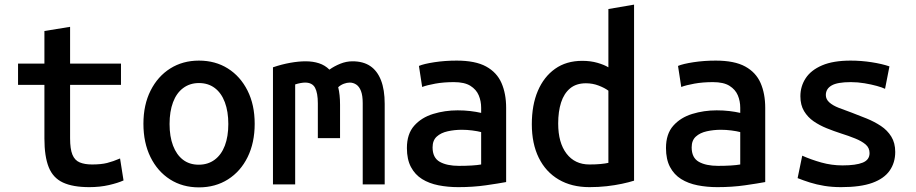

<svg xmlns="http://www.w3.org/2000/svg" viewBox="-20 -797 3960 830"><path d="M366 12Q295 12 252 -8Q209 -28 190.5 -74.5Q172 -121 172 -198V-430H58V-522H172V-663L283 -681V-522H503V-430H283V-199Q283 -153 293 -128.5Q303 -104 324.5 -95Q346 -86 378 -86Q417 -86 443 -92.5Q469 -99 499 -112L514 -17Q490 -6 451 3Q412 12 366 12Z M840 13Q769 13 715 -21.5Q661 -56 630.5 -118Q600 -180 600 -262Q600 -344 631 -405.5Q662 -467 716 -501Q770 -535 840 -535Q911 -535 965 -501Q1019 -467 1050 -405.5Q1081 -344 1081 -262Q1081 -180 1050.5 -118Q1020 -56 965.5 -21.5Q911 13 840 13ZM839 -85Q879 -85 908 -106.5Q937 -128 952 -167.5Q967 -207 967 -261Q967 -315 952 -355Q937 -395 908.5 -416.5Q880 -438 840 -438Q801 -438 772 -416.5Q743 -395 728 -355Q713 -315 713 -261Q713 -207 728 -167.5Q743 -128 771 -106.5Q799 -85 839 -85Z M1160 0V-506Q1198 -519 1234.5 -525.5Q1271 -532 1301 -532Q1333 -532 1359 -523.5Q1385 -515 1404 -496Q1425 -511 1451 -521.5Q1477 -532 1504 -532Q1550 -532 1580.5 -511.5Q1611 -491 1627 -450Q1643 -409 1643 -348V0H1548V-351Q1548 -384 1540.5 -403.5Q1533 -423 1520 -431.5Q1507 -440 1492 -440Q1480 -440 1466.5 -435Q1453 -430 1442 -420Q1446 -404 1448 -385Q1450 -366 1450 -344V-200H1354V-350Q1354 -395 1342 -417.5Q1330 -440 1299 -440Q1291 -440 1279.5 -438Q1268 -436 1256 -432V0Z M1961 12Q1916 12 1875.5 4Q1835 -4 1804.5 -23Q1774 -42 1756.5 -75Q1739 -108 1739 -157Q1739 -218 1770.5 -253.5Q1802 -289 1852.5 -304.5Q1903 -320 1958 -320Q1987 -320 2012.5 -317Q2038 -314 2060 -309V-331Q2060 -360 2049.5 -385Q2039 -410 2013.5 -426Q1988 -442 1942 -442Q1898 -442 1862 -435.5Q1826 -429 1805 -421L1791 -512Q1812 -521 1857.5 -528Q1903 -535 1954 -535Q2035 -535 2081.5 -509.5Q2128 -484 2148 -438Q2168 -392 2168 -331V-10Q2136 -4 2080.5 4Q2025 12 1961 12ZM1964 -80Q1993 -80 2018.5 -81.5Q2044 -83 2060 -86V-226Q2045 -230 2022 -233Q1999 -236 1976 -236Q1945 -236 1915.5 -229.5Q1886 -223 1868 -206.5Q1850 -190 1850 -160Q1850 -115 1881 -97.5Q1912 -80 1964 -80Z M2528 12Q2451 12 2395 -21Q2339 -54 2309 -115Q2279 -176 2279 -260Q2279 -343 2305 -404Q2331 -465 2379.5 -499.5Q2428 -534 2497 -534Q2533 -534 2562.5 -525.5Q2592 -517 2610 -506V-758L2721 -777V-16Q2699 -9 2668.5 -2.5Q2638 4 2602.5 8Q2567 12 2528 12ZM2528 -86Q2556 -86 2576.5 -88Q2597 -90 2610 -93V-405Q2594 -417 2568 -427Q2542 -437 2513 -437Q2471 -437 2444.5 -415Q2418 -393 2405.5 -354Q2393 -315 2393 -263Q2393 -180 2429 -133Q2465 -86 2528 -86Z M3081 12Q3036 12 2995.5 4Q2955 -4 2924.5 -23Q2894 -42 2876.5 -75Q2859 -108 2859 -157Q2859 -218 2890.5 -253.5Q2922 -289 2972.5 -304.5Q3023 -320 3078 -320Q3107 -320 3132.5 -317Q3158 -314 3180 -309V-331Q3180 -360 3169.5 -385Q3159 -410 3133.5 -426Q3108 -442 3062 -442Q3018 -442 2982 -435.5Q2946 -429 2925 -421L2911 -512Q2932 -521 2977.5 -528Q3023 -535 3074 -535Q3155 -535 3201.5 -509.5Q3248 -484 3268 -438Q3288 -392 3288 -331V-10Q3256 -4 3200.5 4Q3145 12 3081 12ZM3084 -80Q3113 -80 3138.5 -81.5Q3164 -83 3180 -86V-226Q3165 -230 3142 -233Q3119 -236 3096 -236Q3065 -236 3035.5 -229.5Q3006 -223 2988 -206.5Q2970 -190 2970 -160Q2970 -115 3001 -97.5Q3032 -80 3084 -80Z M3616 12Q3577 12 3543.5 6.5Q3510 1 3481.5 -8Q3453 -17 3428 -27L3448 -124Q3486 -107 3530.5 -94.5Q3575 -82 3622 -82Q3680 -82 3709.5 -94Q3739 -106 3739 -135Q3739 -158 3722 -172.5Q3705 -187 3676.5 -198.5Q3648 -210 3616 -220Q3585 -230 3554 -242.5Q3523 -255 3497.5 -272.5Q3472 -290 3456 -316.5Q3440 -343 3440 -381Q3440 -424 3463 -459Q3486 -494 3534 -514.5Q3582 -535 3657 -535Q3703 -535 3748 -528Q3793 -521 3825 -510L3806 -413Q3794 -419 3770.5 -425.5Q3747 -432 3717.5 -437Q3688 -442 3658 -442Q3600 -442 3575 -427.5Q3550 -413 3550 -386Q3550 -368 3565 -354.5Q3580 -341 3605.5 -331Q3631 -321 3662 -310Q3694 -298 3727 -284.5Q3760 -271 3788 -252.5Q3816 -234 3833 -206.5Q3850 -179 3850 -140Q3850 -94 3826 -59.5Q3802 -25 3751 -6.5Q3700 12 3616 12Z"/></svg>

Font: Ubuntu Sans Mono Medium
Style: Regular
Weight: 500
Monospace: yes
Designer: Dalton Maag Ltd
Foundry: Dalton Maag Ltd
Version: Version 1.006